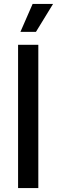

<svg xmlns="http://www.w3.org/2000/svg" viewBox="-20 -957 290 977"><path d="M72 0V-729H175V0ZM84 -795 146 -937H250L163 -795Z"/></svg>

Font: Mona Sans ExtraLight Medium
Style: Regular
Weight: 500
Version: Version 2.000